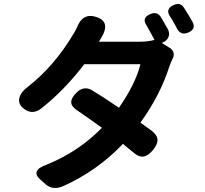

<svg xmlns="http://www.w3.org/2000/svg" viewBox="-20 -867 1020 957"><path d="M208 52 183 30Q129 -17 212 -46Q372 -111 488 -230Q402 -292 363 -318Q335 -337 335 -358Q335 -379 360 -404Q397 -441 437 -418Q491 -386 573 -330Q656 -450 680 -547H540H400Q301 -417 184 -325Q140 -293 99 -325Q68 -349 77 -381Q85 -410 121 -436Q252 -539 348 -701Q354 -710 363 -729Q392 -804 458 -783Q534 -760 485 -679Q482 -673 476 -664Q474 -661 473 -659H573H673Q717 -659 750 -668Q728 -710 710 -741Q685 -779 730 -797Q763 -811 781 -783Q796 -758 816 -723Q827 -702 820 -683Q813 -664 789 -654L786 -653L825 -629Q840 -620 844.5 -605.5Q849 -591 841 -575.5Q833 -560 825 -538Q779 -393 680 -256Q688 -250 703 -239Q725 -224 735 -216Q764 -194 765 -170.5Q766 -147 742 -118.5Q718 -90 696 -87Q672 -83 645 -107Q635 -116 613 -133Q600 -144 593 -150Q462 -13 292 62Q243 82 208 52ZM863 -723Q861 -727 857 -735Q849 -750 844 -758Q842 -763 836.5 -771.5Q831 -780 828 -784Q802 -822 846 -842Q880 -857 898 -827Q910 -808 922 -788Q928 -777 940 -757Q958 -722 919 -705Q882 -689 863 -723Z"/></svg>

Font: GenSenRounded2 TW B
Style: Regular
Weight: 700
Version: Version 2.000;PS 2;hotconv 16.6.51;makeotf.lib2.5.65220 DEVE